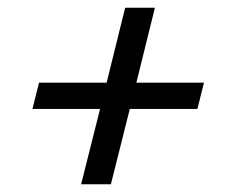

<svg xmlns="http://www.w3.org/2000/svg" viewBox="-20 -554 590 497"><path d="M239 -272H64L81 -340H256L304 -534H381L333 -340H508L491 -272H316L267 -77H190Z"/></svg>

Font: IBM Plex Serif SmBld
Style: Italic
Weight: 600
Italic angle: -14°
Designer: Mike Abbink, Paul van der Laan, Pieter van Rosmalen
Foundry: Bold Monday
Version: Version 3.001